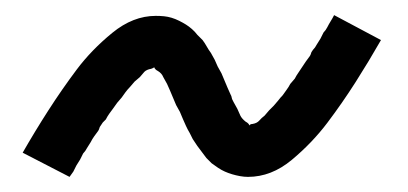

<svg xmlns="http://www.w3.org/2000/svg" viewBox="-20 -476 540 254"><path d="M72 -242 10 -274Q26 -302 44 -330Q62 -358 81.5 -384Q101 -410 128.5 -432.5Q156 -455 186 -455Q192 -455 197 -454.5Q202 -454 207 -452.5Q212 -451 217 -448.5Q222 -446 226 -443.5Q230 -441 234 -437.5Q238 -434 241 -430L248 -423Q251 -419 253.5 -414.5Q256 -410 259 -406L264 -397L268 -388L273 -379Q275 -374 277 -369.5Q279 -365 281 -360L285 -351L286 -349L287 -345L289 -341Q291 -337 294 -332L298 -323Q300 -319 305 -315Q309 -313 310 -310Q311 -312 314 -312Q320 -313 323 -316.5Q326 -320 330 -323L336 -330L342 -336L348 -343Q351 -347 354 -350L359 -357Q362 -361 364 -365L370 -372Q372 -376 374.5 -379.5Q377 -383 379.5 -387Q382 -391 384.5 -394.5Q387 -398 390 -402L391 -404L392 -407L394 -410Q397 -413 399 -417L404 -425L408 -433Q411 -436 413 -440Q415 -444 417.5 -448Q420 -452 422 -456L484 -423Q468 -395 450.5 -367.5Q433 -340 413 -313.5Q393 -287 366 -264.5Q339 -242 308 -242Q303 -242 297.5 -243Q292 -244 287 -245.5Q282 -247 277.5 -249Q273 -251 268.5 -254Q264 -257 260 -260L253 -267Q250 -271 247 -275Q244 -279 241 -283L235 -292L231 -300Q228 -305 226 -309.5Q224 -314 222 -318.5Q220 -323 218 -328L213 -337Q211 -342 209 -346.5Q207 -351 205 -356L201 -365L196 -374Q194 -379 189 -382Q185 -384 184 -387Q183 -386 180 -385Q174 -384 171 -381L165 -374L158 -368L152 -361Q149 -358 146 -354L141 -347L135 -340L130 -333Q127 -329 124.5 -325.5Q122 -322 120 -318L116 -314L114 -311L112 -308L111 -305L110 -303Q107 -299 104.5 -295.5Q102 -292 100 -288L95 -280Q93 -276 90 -273L86 -265L81 -257L77 -249Z"/></svg>

Font: Iosevka SS08
Style: Italic
Weight: 400
Italic angle: -10°
Monospace: yes
Designer: Belleve Invis
Foundry: Belleve Invis
Version: 2.1.0; ttfautohint (v1.8.2)